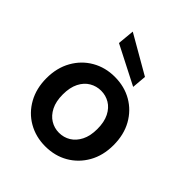

<svg xmlns="http://www.w3.org/2000/svg" viewBox="-209 -881 1024 1024"><g transform="rotate(45 302.5 -369.5)"><path d="M301 12Q230 12 172.5 -21Q115 -54 82 -113.5Q49 -173 49 -250Q49 -328 82.5 -387.5Q116 -447 173.5 -480Q231 -513 302 -513Q375 -513 432 -480Q489 -447 522 -388Q555 -329 555 -250Q555 -172 521.5 -113Q488 -54 431 -21Q374 12 301 12ZM302 -91Q338 -91 367.5 -109Q397 -127 415 -162.5Q433 -198 433 -250Q433 -303 415 -338.5Q397 -374 367.5 -391.5Q338 -409 303 -409Q268 -409 238 -391.5Q208 -374 190 -338.5Q172 -303 172 -250Q172 -198 190 -162.5Q208 -127 237.5 -109Q267 -91 302 -91ZM409 -544 190 -656 199 -751 416 -626Z"/></g></svg>

Font: DM Sans 18pt SemiBold
Style: Regular
Weight: 600
Designer: Colophon Foundry, Jonny Pinhorn
Foundry: Colophon Foundry
Version: Version 4.004;gftools[0.9.30]